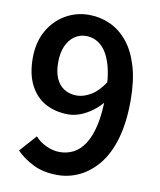

<svg xmlns="http://www.w3.org/2000/svg" viewBox="-85 -820 751 901"><g transform="rotate(10 290.0 -369.0)"><path d="M250 14Q183 14 134.5 -10Q86 -34 53 -68L124 -148Q145 -124 177 -109Q209 -94 242 -94Q276 -94 306 -109Q336 -124 359 -158.5Q382 -193 395 -250Q408 -307 408 -390Q408 -484 390 -541.5Q372 -599 341 -625.5Q310 -652 270 -652Q240 -652 215.5 -635Q191 -618 176.5 -586Q162 -554 162 -507Q162 -462 175.5 -431.5Q189 -401 214.5 -385Q240 -369 274 -369Q307 -369 342 -390Q377 -411 407 -458L414 -366Q393 -339 365.5 -318.5Q338 -298 308.5 -286.5Q279 -275 251 -275Q189 -275 142 -300.5Q95 -326 68 -378Q41 -430 41 -507Q41 -582 72 -637Q103 -692 154.5 -722Q206 -752 267 -752Q320 -752 367.5 -730.5Q415 -709 451 -665Q487 -621 507.5 -552.5Q528 -484 528 -390Q528 -284 505.5 -207Q483 -130 443 -81.5Q403 -33 353.5 -9.5Q304 14 250 14Z"/></g></svg>

Font: Noto Sans HK Thin SemiBold
Style: Regular
Weight: 600
Version: Version 2.004-H2;hotconv 1.0.118;makeotfexe 2.5.65603